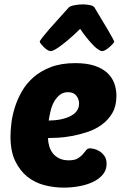

<svg xmlns="http://www.w3.org/2000/svg" viewBox="-20 -849 572 879"><path d="M272 10Q228 10 184.5 -1Q141 -12 106.5 -39Q72 -66 50 -111Q28 -156 28 -224Q28 -249 32 -284Q36 -319 47.5 -356Q59 -393 79.5 -429.5Q100 -466 133 -495Q166 -524 213 -542Q260 -560 325 -560Q377 -560 413 -548Q449 -536 471 -515.5Q493 -495 503 -468Q513 -441 513 -410Q513 -364 494.5 -332Q476 -300 446.5 -278.5Q417 -257 381 -245Q345 -233 310 -226.5Q275 -220 245.5 -218.5Q216 -217 200 -217Q200 -198 205.5 -179.5Q211 -161 222 -147Q233 -133 251 -124Q269 -115 295 -115Q321 -115 335.5 -123.5Q350 -132 359 -142.5Q368 -153 374.5 -161.5Q381 -170 392 -170Q397 -170 409.5 -167.5Q422 -165 435 -157Q448 -149 458 -135Q468 -121 468 -99Q468 -70 450 -49Q432 -28 403.5 -15Q375 -2 340 4Q305 10 272 10ZM291 -427Q269 -427 253.5 -414.5Q238 -402 227.5 -383Q217 -364 211.5 -341Q206 -318 203 -297Q265 -298 303.5 -318Q342 -338 342 -375Q342 -395 329.5 -411Q317 -427 291 -427ZM448 -615Q440 -615 428 -623.5Q416 -632 402.5 -646.5Q389 -661 374.5 -679Q360 -697 347 -717Q327 -697 306.5 -679Q286 -661 267.5 -646.5Q249 -632 234.5 -623.5Q220 -615 212 -615Q205 -615 196.5 -620.5Q188 -626 180.5 -633.5Q173 -641 167.5 -648Q162 -655 162 -658Q162 -662 174.5 -678Q187 -694 206.5 -716.5Q226 -739 249.5 -764.5Q273 -790 294 -814Q300 -821 320.5 -825Q341 -829 360 -829Q373 -829 390.5 -826Q408 -823 413 -814Q429 -787 445 -760.5Q461 -734 474 -712Q487 -690 495 -675Q503 -660 503 -658Q503 -656 497 -649Q491 -642 482.5 -634.5Q474 -627 464.5 -621Q455 -615 448 -615Z"/></svg>

Font: PoetsenOne
Style: Regular
Weight: 400
Designer: Rodrigo Fuenzalida, Pablo Impallari
Foundry: Pablo Impallari, Rodrigo Fuenzalida
Version: Version 1.000; ttfautohint (v0.8) -G 200 -r 50